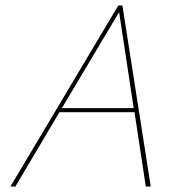

<svg xmlns="http://www.w3.org/2000/svg" viewBox="-20 -678 665 698"><path d="M510 0 469 -270H196L36 0H18L410 -658H425L528 0ZM205 -285H466L413 -634Z"/></svg>

Font: EauTestText Thin
Style: Italic
Weight: 250
Italic angle: -12°
Designer: Christian Thalmann (Catharsis Fonts)
Version: Version 0.001;PS 000.001;hotconv 1.0.88;makeotf.lib2.5.64775